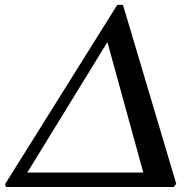

<svg xmlns="http://www.w3.org/2000/svg" viewBox="-50 -751 752 771"><path d="M-25.9 0 -29.8 -11.2 420.9 -731.4H443.8L657.7 -13.2L647.9 0ZM59.6 -58.1H525.4L381.3 -582Z"/></svg>

Font: Gelasio Medium
Style: Italic
Weight: 500
Italic angle: -8.5°
Designer: Eben Sorkin
Foundry: Eben Sorkin
Version: Version 1.008